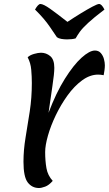

<svg xmlns="http://www.w3.org/2000/svg" viewBox="-20 -938 547 965"><path d="M176 7Q141 7 119.5 -21Q98 -49 98 -125Q98 -184 108.5 -247Q119 -310 129.5 -378Q140 -446 140 -521Q140 -553 137 -587.5Q134 -622 119 -650Q130 -661 151 -667Q172 -673 186 -673Q212 -673 232.5 -656Q253 -639 253 -597Q253 -568 243.5 -506Q234 -444 224 -371Q262 -472 306 -542Q350 -612 390 -648Q430 -684 457 -684Q476 -684 487 -671Q498 -658 502.5 -641Q507 -624 507 -610Q507 -598 505 -584Q503 -570 501 -560Q486 -563 473 -563Q432 -563 392.5 -534Q353 -505 319.5 -458.5Q286 -412 260.5 -359Q235 -306 221 -256.5Q207 -207 207 -174Q207 -129 213.5 -92.5Q220 -56 245 -29Q226 -7 207 0Q188 7 176 7ZM317 -740Q302 -740 288 -742.5Q274 -745 266 -751Q259 -761 231 -802.5Q203 -844 156 -890Q172 -918 183 -918Q198 -918 232.5 -893.5Q267 -869 319 -828Q352 -850 385.5 -870.5Q419 -891 444.5 -904.5Q470 -918 478 -918Q491 -918 505 -890Q451 -849 422.5 -822.5Q394 -796 381.5 -778.5Q369 -761 360 -745Q343 -740 317 -740Z"/></svg>

Font: Paprika
Style: Regular
Weight: 400
Designer: Eduardo Rodriguez Tunni
Foundry: Eduardo Rodriguez Tunni
Version: Version 1.010; ttfautohint (v1.8.3)